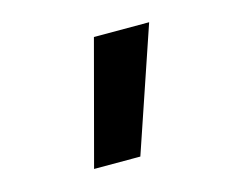

<svg xmlns="http://www.w3.org/2000/svg" viewBox="-59 -247 617 497"><g transform="rotate(-15 250.0 2.0)"><path d="M138 167 226 -163H374L262 167Z"/></g></svg>

Font: Iosevka Extrabold
Style: Regular
Weight: 800
Monospace: yes
Designer: Belleve Invis
Foundry: Belleve Invis
Version: Version 32.5.0; ttfautohint (v1.8.4)